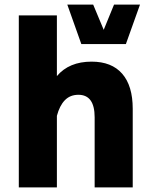

<svg xmlns="http://www.w3.org/2000/svg" viewBox="-20 -817 662 837"><path d="M273.4 -796.9H386.2L432.1 -687L477.1 -796.9H590.3L528.8 -625H334.5ZM228 0H62V-750H228V-485.4Q281.2 -548.3 379.4 -548.3Q466.8 -548.3 512.7 -495.6Q558.6 -442.9 558.6 -342.8V0H392.6V-305.7Q392.6 -403.8 321.8 -403.8Q285.6 -403.8 262.7 -380.1Q239.7 -356.4 228 -312Z"/></svg>

Font: Estedad-FD ExtraBold
Style: Regular
Weight: 800
Designer: Amin Abedi
Version: Version 7.3